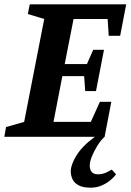

<svg xmlns="http://www.w3.org/2000/svg" viewBox="-36 -634 605 890"><path d="M-16 0 -8 -45 76 -69 169 -546 93 -569 102 -614H549L521 -468H468L463 -546H305L264 -337H367L396 -403H446L409 -212H359L354 -281H253L212 -69H385L427 -162H480L449 0ZM384 236Q349 236 328.5 225Q308 214 300 196.5Q292 179 292 160Q292 130 318.5 86.5Q345 43 404 0H449Q432 15 416 40.5Q400 66 390 91Q380 116 380 133Q380 152 389 163Q398 174 418 174Q435 174 450.5 168Q466 162 482 152L502 174Q493 187 475.5 201.5Q458 216 435 226Q412 236 384 236Z"/></svg>

Font: Manuale
Style: Italic
Weight: 400
Italic angle: -11°
Designer: Eduardo Tunni / Pablo Cosgaya
Foundry: Eduardo Tunni / Pablo Cosgaya
Version: Version 1.002